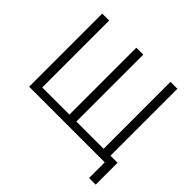

<svg xmlns="http://www.w3.org/2000/svg" viewBox="-202 -962 1351 1351"><g transform="rotate(45 473.5 -286.0)"><path d="M94.2 -727.5H163.1V-61.5H433.6V-727.5H502.4V-61.5H773.4V-727.5H842.3V0H94.2ZM846.7 156.2V0H804.7V-61.5H912.6V156.2Z"/></g></svg>

Font: Inter 16pt Light
Style: Regular
Weight: 300
Version: Version 4.001;git-66647c0bb